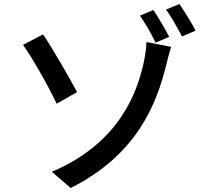

<svg xmlns="http://www.w3.org/2000/svg" viewBox="-20 -880 1040 959"><path d="M239 -22 333 59C664 -107 763 -361 811 -559C815 -575 825 -616 835 -646L711 -670C712 -649 706 -608 699 -573C668 -428 583 -168 239 -22ZM195 -708 95 -656C138 -596 217 -459 263 -362L365 -420C329 -487 242 -640 195 -708ZM746 -830 679 -802C704 -766 738 -708 757 -667L825 -696C806 -733 770 -795 746 -830ZM876 -860 809 -832C836 -797 867 -739 889 -698L957 -727C937 -765 901 -825 876 -860Z"/></svg>

Font: Source Han Sans JP Medium
Style: Regular
Weight: 500
Designer: Ryoko NISHIZUKA 西塚涼子 (kana, bopomofo & ideographs); Paul D. Hunt (Latin, Greek & Cyrillic); Sandoll Communications 산돌커뮤니
Foundry: Adobe
Version: Version 2.002;hotconv 1.0.116;makeotfexe 2.5.65601